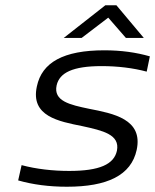

<svg xmlns="http://www.w3.org/2000/svg" viewBox="-20 -700 589 729"><path d="M293 -221C371 -204 436 -189 424 -128C413 -76 358 -51 243 -51C181 -51 118 -58 62 -73L49 -15C105 1 167 9 234 9C387 9 478 -34 499 -131C524 -248 410 -269 318 -287C246 -302 182 -316 195 -376C206 -424 256 -449 366 -449C426 -449 485 -442 537 -428L549 -486C497 -501 440 -509 376 -509C221 -509 139 -463 120 -372C95 -258 204 -239 293 -221ZM222 -556H290L391 -633L458 -556H526L422 -680H380Z"/></svg>

Font: LT Wave Light
Style: Italic
Weight: 300
Designer: Daniel Lyons
Version: Version 2.5 (Glyphs App)